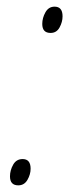

<svg xmlns="http://www.w3.org/2000/svg" viewBox="-20 -553 220 577"><path d="M132 -454Q107 -454 107 -481Q107 -499 116.5 -516Q126 -533 144 -533Q168 -533 168 -504Q168 -487 159 -470.5Q150 -454 132 -454ZM35 4Q10 4 10 -23Q10 -41 19.5 -58Q29 -75 48 -75Q72 -75 72 -46Q72 -29 62.5 -12.5Q53 4 35 4Z"/></svg>

Font: Noto Sans Condensed ExtraLight
Style: Italic
Weight: 200
Width: 3
Italic angle: -12°
Designer: Monotype Design Team
Foundry: Monotype Imaging Inc.
Version: Version 2.013; ttfautohint (v1.8.4.7-5d5b)